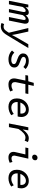

<svg xmlns="http://www.w3.org/2000/svg" viewBox="1914 -2680 966 4845"><g transform="rotate(90 2397.5 -258.0)"><path d="M-5 0 92 -489H161L156 -423H159Q186 -458 218.5 -479.5Q251 -501 290 -501Q324 -501 342.5 -481.5Q361 -462 362 -419L350 -408Q386 -458 422.5 -479.5Q459 -501 496 -501Q532 -501 552.5 -480Q573 -459 573 -415Q573 -402 572 -390Q571 -378 567 -361L494 0H405L475 -347Q477 -358 478 -366Q479 -374 479 -381Q479 -403 471 -412.5Q463 -422 448 -422Q424 -422 402.5 -403.5Q381 -385 357 -349L286 0H203L275 -347Q277 -358 277.5 -366Q278 -374 278 -381Q278 -403 269.5 -412.5Q261 -422 247 -422Q221 -422 199.5 -403.5Q178 -385 152 -349L84 0Z M636 205Q612 205 591 199.5Q570 194 555 186L583 121Q595 127 610.5 131Q626 135 642 135Q671 135 693 126Q715 117 734.5 97Q754 77 774 44L801 1L683 -489H772L829 -231Q836 -199 844 -156.5Q852 -114 857 -81H861Q878 -114 900.5 -156.5Q923 -199 942 -231L1093 -489H1188L866 42Q833 98 799.5 134Q766 170 726.5 187.5Q687 205 636 205Z M1469 12Q1426 12 1385 1Q1344 -10 1309.5 -30Q1275 -50 1251 -78L1303 -136Q1339 -96 1387 -77.5Q1435 -59 1485 -59Q1532 -59 1562 -75.5Q1592 -92 1592 -127Q1592 -148 1578.5 -162Q1565 -176 1538 -187.5Q1511 -199 1472 -212Q1396 -237 1360 -271.5Q1324 -306 1324 -357Q1324 -405 1350 -437Q1376 -469 1418.5 -485Q1461 -501 1513 -501Q1584 -501 1635 -477Q1686 -453 1717 -421L1666 -365Q1636 -391 1595 -410.5Q1554 -430 1503 -430Q1460 -430 1435.5 -413.5Q1411 -397 1411 -368Q1411 -338 1440 -320.5Q1469 -303 1527 -283Q1572 -268 1606.5 -249.5Q1641 -231 1660 -204.5Q1679 -178 1679 -139Q1679 -86 1651 -52.5Q1623 -19 1575 -3.5Q1527 12 1469 12Z M2108 12Q2028 12 1991 -27Q1954 -66 1954 -130Q1954 -146 1956.5 -161Q1959 -176 1962 -193L2008 -415H1870L1883 -483L2027 -489L2066 -626H2143L2114 -489H2347L2332 -415H2099L2053 -193Q2050 -180 2049 -170Q2048 -160 2048 -150Q2048 -106 2071.5 -85Q2095 -64 2133 -64Q2168 -64 2199 -75Q2230 -86 2255 -100L2284 -34Q2253 -14 2206.5 -1Q2160 12 2108 12Z M2669 12Q2606 12 2558.5 -12Q2511 -36 2485 -83.5Q2459 -131 2459 -201Q2459 -267 2481.5 -321.5Q2504 -376 2543 -416.5Q2582 -457 2632.5 -479Q2683 -501 2739 -501Q2829 -501 2878.5 -447.5Q2928 -394 2928 -312Q2928 -285 2923 -258Q2918 -231 2914 -220H2529L2540 -288H2870L2836 -271Q2839 -282 2840.5 -293Q2842 -304 2842 -315Q2842 -368 2813 -398Q2784 -428 2735 -428Q2702 -428 2669.5 -412.5Q2637 -397 2610.5 -368Q2584 -339 2567 -298Q2550 -257 2550 -205Q2550 -157 2567.5 -125Q2585 -93 2616.5 -76.5Q2648 -60 2689 -60Q2735 -60 2775.5 -77.5Q2816 -95 2850 -121L2883 -59Q2845 -29 2789.5 -8.5Q2734 12 2669 12Z M3091 0 3188 -489H3263L3244 -351H3248Q3275 -393 3309.5 -427Q3344 -461 3382.5 -481Q3421 -501 3462 -501Q3495 -501 3519.5 -494.5Q3544 -488 3560 -477L3525 -397Q3507 -408 3488 -412.5Q3469 -417 3445 -417Q3391 -417 3336 -370Q3281 -323 3232 -244L3183 0Z M3946 12Q3884 12 3846 -21Q3808 -54 3808 -115Q3808 -128 3810 -142Q3812 -156 3816 -170L3872 -415H3698L3713 -489H3979L3906 -163Q3905 -155 3903.5 -147.5Q3902 -140 3902 -133Q3902 -96 3922 -80Q3942 -64 3973 -64Q3995 -64 4016 -70.5Q4037 -77 4062 -89L4083 -19Q4051 -5 4019 3.5Q3987 12 3946 12ZM3943 -585Q3917 -585 3897.5 -600.5Q3878 -616 3878 -645Q3878 -665 3888.5 -682.5Q3899 -700 3916.5 -710.5Q3934 -721 3955 -721Q3985 -721 4002.5 -705.5Q4020 -690 4020 -661Q4020 -629 3997.5 -607Q3975 -585 3943 -585Z M4469 12Q4406 12 4358.5 -12Q4311 -36 4285 -83.5Q4259 -131 4259 -201Q4259 -267 4281.5 -321.5Q4304 -376 4343 -416.5Q4382 -457 4432.5 -479Q4483 -501 4539 -501Q4629 -501 4678.5 -447.5Q4728 -394 4728 -312Q4728 -285 4723 -258Q4718 -231 4714 -220H4329L4340 -288H4670L4636 -271Q4639 -282 4640.5 -293Q4642 -304 4642 -315Q4642 -368 4613 -398Q4584 -428 4535 -428Q4502 -428 4469.5 -412.5Q4437 -397 4410.5 -368Q4384 -339 4367 -298Q4350 -257 4350 -205Q4350 -157 4367.5 -125Q4385 -93 4416.5 -76.5Q4448 -60 4489 -60Q4535 -60 4575.5 -77.5Q4616 -95 4650 -121L4683 -59Q4645 -29 4589.5 -8.5Q4534 12 4469 12Z"/></g></svg>

Font: Source Code Pro ExtraLight Medium
Style: Italic
Weight: 500
Italic angle: -11°
Monospace: yes
Version: Version 1.016;hotconv 1.0.116;makeotfexe 2.5.65601